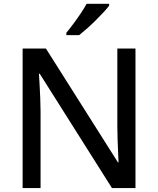

<svg xmlns="http://www.w3.org/2000/svg" viewBox="-20 -962 808 982"><path d="M672.9 0H552.7L183.1 -585H179.2Q180.7 -558.6 182.6 -527.1Q184.6 -495.6 185.8 -461.2Q187 -426.8 187.5 -391.6V0H95.7V-713.9H214.8L583 -131.8H586.4Q585.4 -153.3 584 -185.1Q582.5 -216.8 581.3 -252.2Q580.1 -287.6 580.1 -319.3V-713.9H672.9ZM538.1 -942.4V-932.6Q527.3 -918.5 509 -898.7Q490.7 -878.9 468.8 -857.2Q446.8 -835.4 424.8 -815.9Q402.8 -796.4 384.8 -782.2H319.3V-794.4Q335 -813 354.2 -838.9Q373.5 -864.7 392.1 -892.3Q410.6 -919.9 422.9 -942.4Z"/></svg>

Font: Open Sans Medium
Style: Regular
Weight: 500
Designer: Monotype Design Team
Foundry: Monotype Imaging Inc.
Version: Version 3.000